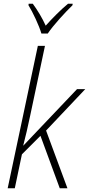

<svg xmlns="http://www.w3.org/2000/svg" viewBox="-20 -1005 475 1025"><path d="M201 -826H235C265 -871 328 -939 367 -977L368 -985H343C302 -951 258 -906 224 -868C206 -908 179 -953 155 -985H133L132 -977C155 -940 189 -868 201 -826ZM21 0H59L97 -181L196 -280L299 0H340L226 -308L435 -529H391L105 -228H104C117 -278 128 -325 141 -387L220 -760H182Z"/></svg>

Font: Noto Sans SemiCondensed ExtraLight
Style: Italic
Weight: 200
Width: 4
Italic angle: -12°
Designer: Monotype Design Team
Foundry: Monotype Imaging Inc.
Version: Version 2.013